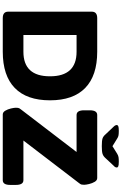

<svg xmlns="http://www.w3.org/2000/svg" viewBox="241 -1142 900 1423"><g transform="rotate(90 691.5 -430.0)"><path d="M114 0Q66 0 66 -40V-660Q66 -700 114 -700H363Q540 -700 631.5 -611Q723 -522 723 -350Q723 -178 631.5 -89Q540 0 363 0ZM239 -153H363Q545 -153 545 -350Q545 -547 363 -547H239ZM828 0Q811 0 800 -18.5Q789 -37 783.5 -60.5Q778 -84 778 -97Q778 -104 779 -113Q780 -122 790 -134L1106 -547H832Q797 -547 797 -603V-645Q797 -700 832 -700H1299Q1316 -700 1327 -681.5Q1338 -663 1343.5 -639.5Q1349 -616 1349 -603Q1349 -592 1347.5 -584.5Q1346 -577 1337 -566L1021 -153H1315Q1350 -153 1350 -97V-55Q1350 0 1315 0ZM1177 -860Q1204 -860 1212.5 -856Q1221 -852 1221 -844Q1221 -840 1218.5 -834.5Q1216 -829 1207 -821L1152 -762Q1137 -745 1120 -739.5Q1103 -734 1063 -734Q1022 -734 1005.5 -739.5Q989 -745 974 -763L919 -821Q911 -829 908.5 -835Q906 -841 906 -844Q906 -852 914.5 -856Q923 -860 949 -860Q969 -860 982 -858Q995 -856 1008 -847L1063 -813L1119 -848Q1132 -856 1144.5 -858Q1157 -860 1177 -860Z"/></g></svg>

Font: Asap Semi Expanded ExtraBold
Style: Regular
Weight: 800
Width: 6
Designer: Pablo Cosgaya
Foundry: Omnibus-Type
Version: Version 3.001; ttfautohint (v1.8.4.7-5d5b)